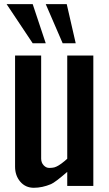

<svg xmlns="http://www.w3.org/2000/svg" viewBox="-20 -891 524 920"><path d="M52.2 -92.3V-625H177.2V-130.4Q177.7 -110.8 189.5 -98.6Q201.2 -86.4 215.8 -86.4Q230.5 -86.4 240.2 -88.9Q250 -91.8 259.8 -97.7Q269.5 -103.5 274.4 -107.4Q280.3 -111.3 290 -119.6Q299.8 -128.4 302.2 -130.4V-625H427.2V0H302.2V-67.4Q244.1 -17.1 224.6 -8.8Q182.6 8.8 142.1 8.8Q102.1 8.8 77.1 -20.5Q52.2 -49.8 52.2 -92.3ZM11.7 -871.1H136.7L199.2 -683.6H136.7ZM199.2 -871.1H299.8L342.8 -683.6H280.3Z"/></svg>

Font: Oswald
Style: Book
Weight: 400
Designer: vernon adams
Foundry: vernon adams
Version: Version 1.000